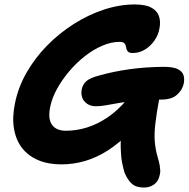

<svg xmlns="http://www.w3.org/2000/svg" viewBox="-20 -728 847 862"><path d="M626 114Q591 114 572 97Q553 80 539 47Q533 27 528 1Q523 -25 522 -63.5Q521 -102 526 -158L567 -138Q515 -85 464 -52.5Q413 -20 361 -5Q309 10 256 10Q196 10 151.5 -9Q107 -28 79.5 -63Q52 -98 43 -149Q34 -200 47 -263Q61 -335 99 -401.5Q137 -468 191.5 -523.5Q246 -579 311.5 -620.5Q377 -662 447 -685Q517 -708 585 -708Q633 -708 659 -694Q685 -680 693.5 -656Q702 -632 696 -601Q691 -571 673 -545.5Q655 -520 630 -505Q605 -490 576 -490Q562 -490 556 -495Q550 -500 548 -507.5Q546 -515 544.5 -522.5Q543 -530 537 -535Q531 -540 516 -540Q479 -540 438.5 -522.5Q398 -505 360 -475Q322 -445 290 -407Q258 -369 236 -329Q214 -289 206 -251Q194 -196 213 -168.5Q232 -141 276 -141Q324 -141 371.5 -156Q419 -171 464.5 -202Q510 -233 551 -282Q575 -308 599.5 -317.5Q624 -327 656 -327Q681 -327 691 -318.5Q701 -310 696 -291Q683 -221 677.5 -173.5Q672 -126 675 -91Q678 -56 688 -22Q695 1 697 14.5Q699 28 699.5 37.5Q700 47 697 58Q692 85 672.5 99.5Q653 114 626 114ZM411 -251Q378 -251 359.5 -272.5Q341 -294 347 -327Q352 -350 368 -364Q384 -378 425 -389Q489 -407 560 -417Q631 -427 714 -428Q758 -428 778.5 -417.5Q799 -407 804 -390Q809 -373 805 -353Q799 -324 774.5 -302.5Q750 -281 706 -281Q644 -281 597 -276.5Q550 -272 516 -266Q482 -260 456.5 -255.5Q431 -251 411 -251Z"/></svg>

Font: Shantell Sans
Style: Bold Italic
Weight: 700
Italic angle: -11°
Designer: Stephen Nixon, Anya Danilova, Shantell Martin
Foundry: Arrow Type
Version: Version 1.011;[c5ecc13dd]